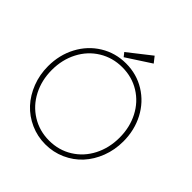

<svg xmlns="http://www.w3.org/2000/svg" viewBox="-221 -981 1148 1148"><g transform="rotate(45 353.0 -407.0)"><path d="M306 -688 286.5 -712.5 430.5 -825.5 460 -788ZM24 -330.5Q24 -425.5 65.5 -503.8Q107 -582 180.2 -627Q253.5 -672 343 -672Q432.5 -672 505.5 -627Q578.5 -582 619.8 -503.8Q661 -425.5 661 -330.5Q661 -259 636.8 -195.8Q612.5 -132.5 570.5 -86.8Q528.5 -41 469.2 -14.5Q410 12 343 12Q276 12 216.8 -14.5Q157.5 -41 115.2 -86.8Q73 -132.5 48.5 -195.8Q24 -259 24 -330.5ZM343 -20Q425 -20 490.5 -60.8Q556 -101.5 592.5 -172.5Q629 -243.5 629 -330.5Q629 -417.5 592.5 -488.2Q556 -559 490.5 -599.5Q425 -640 343 -640Q261.5 -640 195.5 -599.5Q129.5 -559 92.8 -488.2Q56 -417.5 56 -330.5Q56 -243.5 92.8 -172.5Q129.5 -101.5 195.5 -60.8Q261.5 -20 343 -20Z"/></g></svg>

Font: League Spartan ExtraLight
Style: Regular
Weight: 200
Foundry: The League of Moveable Type
Version: Version 2.002